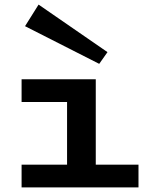

<svg xmlns="http://www.w3.org/2000/svg" viewBox="-20 -816 670 836"><path d="M583 -99V0H74V-99H272V-372H74V-471H397V-99ZM148 -796 89 -702 412 -538 448 -589Z"/></svg>

Font: BioRhyme Expanded
Style: Bold
Weight: 700
Width: 7
Designer: Aoife Mooney
Foundry: Aoife Mooney Type
Version: Version 1.000